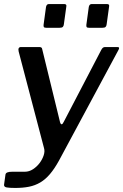

<svg xmlns="http://www.w3.org/2000/svg" viewBox="-34 -762 608 947"><path d="M293 -729 281 -642Q280 -633 275.5 -629Q271 -625 260 -625H194Q185 -625 182.5 -628.5Q180 -632 181 -640L193 -728Q196 -742 207 -742H283Q296 -742 293 -729ZM504 -729 492 -642Q491 -633 486.5 -629Q482 -625 471 -625H405Q396 -625 393.5 -628.5Q391 -632 392 -640L404 -728Q407 -742 418 -742H494Q507 -742 504 -729ZM41 165Q13 165 -1 162.5Q-15 160 -14 149L-7 99Q-6 92 2 88.5Q10 85 27 85H89Q110 85 129 72.5Q148 60 161.5 42Q175 24 181.5 4Q188 -16 183 -32L58 -508Q53 -530 70 -530H160Q173 -530 174 -520L262 -160Q265 -149 270 -149Q275 -149 281 -162L465 -515Q469 -523 473.5 -526.5Q478 -530 484 -530H545Q559 -530 550 -515L257 30Q235 70 212.5 96.5Q190 123 164.5 138Q139 153 109 159Q79 165 41 165Z"/></svg>

Font: Libre Franklin Medium
Style: Italic
Weight: 500
Italic angle: -8°
Designer: Pablo Impallari, Rodrigo Fuenzalida, Nhung Nguyen
Foundry: Impallari Type
Version: Version 3.000